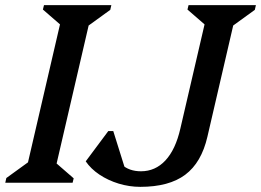

<svg xmlns="http://www.w3.org/2000/svg" viewBox="-46 -710 1014 746"><path d="M-25.5 0 -21.4 -18.3 98.2 -104.9 53.4 -39 195.4 -651 222.8 -584.2 120.7 -672.9 124.9 -690H386.6L382.4 -671.7L262.8 -585.1L307.7 -651L165.7 -39L138.2 -105.8L240.3 -17.1L236.1 0ZM499 16Q456.8 16 415.4 3.5Q373.9 -9.1 340.3 -31.6Q306.8 -54.1 287.1 -83.1L374.7 -200.7H394.1L446.3 -34.1H374.1L381.1 -154.5Q397.5 -97.5 426.6 -71Q455.7 -44.5 501.6 -44.5Q557.5 -44.5 596.7 -86.6Q636 -128.7 654.7 -210.2L757.1 -651L784.5 -584.2L682.4 -672.9L686.6 -690H948.3L944.1 -671.7L824.5 -585.1L869.4 -651L759.9 -178.9Q736.7 -78.2 673.7 -31.1Q610.8 16 499 16Z"/></svg>

Font: Platypi Light
Style: Italic
Weight: 300
Italic angle: -13°
Designer: David Sargent
Foundry: Bolt Cutter Type
Version: Version 1.200